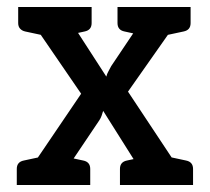

<svg xmlns="http://www.w3.org/2000/svg" viewBox="-20 -529 600 549"><path d="M35 0 212 -261 42 -509H138Q150 -509 155.5 -505.5Q161 -502 165 -494L284 -310Q286 -318 290 -325Q294 -332 298 -340L400 -492Q405 -500 410.5 -504.5Q416 -509 424 -509H516L346 -267L523 0H427Q415 0 408.5 -6.5Q402 -13 396 -20L275 -212Q273 -205 270.5 -198Q268 -191 264 -185L153 -20Q149 -13 142 -6.5Q135 0 124 0ZM115 -471V-509H189V-471ZM378 -471V-509H452V-471ZM450 -38V0H376V-38ZM176 -38V0H102V-38ZM134 -509 122 -424 52 -439Q43 -441 37.5 -447Q32 -453 32 -463V-509ZM242 -509V-463Q242 -453 237 -447Q232 -441 222 -439L153 -424L141 -509ZM417 -509 405 -424 336 -439Q326 -441 321 -447Q316 -453 316 -463V-509ZM525 -509V-463Q525 -453 520 -447Q515 -441 505 -439L435 -424L424 -509ZM431 0 442 -85 512 -70Q522 -68 527 -62Q532 -56 532 -46V0ZM137 0 148 -85 218 -70Q228 -68 233 -62Q238 -56 238 -46V0ZM28 0V-46Q28 -56 33 -62Q38 -68 48 -70L118 -85L129 0ZM323 0V-46Q323 -56 328 -62Q333 -68 343 -70L413 -85L424 0Z"/></svg>

Font: Aleo Medium
Style: Regular
Weight: 500
Designer: Alessio Laiso
Foundry: Alessio Laiso
Version: Version 2.001;gftools[0.9.29]